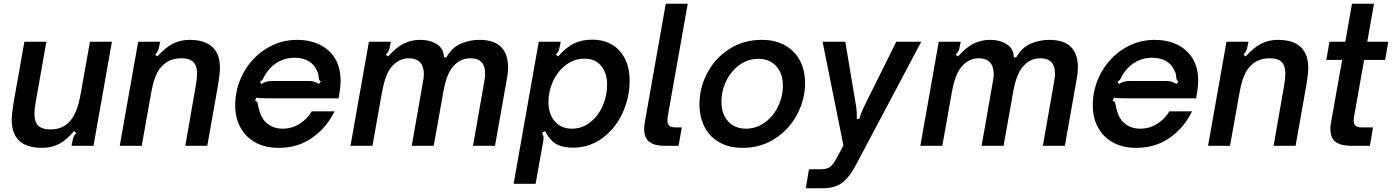

<svg xmlns="http://www.w3.org/2000/svg" viewBox="-20 -783 7475 1031"><path d="M51 -81Q43 -106 43 -140Q43 -170 53 -232L111 -559H229L171 -231Q165 -197 165 -173Q165 -137 179 -115Q200 -88 251 -88Q310 -88 348 -124Q372 -148 388 -186Q404 -224 415 -289L463 -559H581L482 0H364L369 -24Q371 -39 375.5 -49Q380 -59 390 -69L378 -79Q336 -30 296 -9.5Q256 11 206 11Q79 11 51 -81Z M623 0 722 -559H840L835 -535Q833 -520 828 -510Q823 -500 813 -489L825 -480Q868 -528 908.5 -548.5Q949 -569 998 -569Q1123 -569 1153 -478Q1161 -451 1161 -418Q1161 -387 1151 -327L1093 0H975L1032 -327Q1038 -362 1038 -386Q1038 -425 1024 -443Q1006 -470 953 -470Q894 -470 856 -434Q831 -412 815.5 -373.5Q800 -335 789 -269L741 0Z M1243 -217Q1243 -310 1287 -391Q1331 -472 1407.5 -520.5Q1484 -569 1576 -569Q1641 -569 1694 -544.5Q1747 -520 1778 -470.5Q1809 -421 1809 -349Q1809 -320 1803 -285L1798 -255H1428Q1376 -255 1356 -258L1350 -242Q1358 -240 1361 -234.5Q1364 -229 1366 -218Q1368 -202 1372 -193Q1383 -145 1416.5 -118.5Q1450 -92 1498 -92Q1548 -92 1589.5 -118.5Q1631 -145 1654 -185H1776Q1734 -98 1657 -43.5Q1580 11 1476 11Q1404 11 1351.5 -18Q1299 -47 1271 -98.5Q1243 -150 1243 -217ZM1383 -332Q1399 -341 1411.5 -344.5Q1424 -348 1439 -348H1638Q1654 -348 1666.5 -344.5Q1679 -341 1692 -332L1703 -345Q1696 -350 1694 -354.5Q1692 -359 1691.5 -363.5Q1691 -368 1691 -370Q1691 -386 1683 -401Q1669 -436 1637.5 -454.5Q1606 -473 1562 -473Q1518 -473 1481 -454.5Q1444 -436 1417 -401Q1402 -382 1396 -367Q1392 -359 1389 -354.5Q1386 -350 1376 -345Z M1862 0 1961 -559H2079L2074 -535Q2072 -520 2067 -510Q2062 -500 2052 -489L2064 -480Q2107 -528 2147.5 -548.5Q2188 -569 2237 -569Q2289 -569 2326 -545.5Q2363 -522 2364 -475H2377Q2406 -527 2453.5 -548Q2501 -569 2554 -569Q2632 -569 2670 -531.5Q2708 -494 2708 -423Q2708 -391 2703 -366L2638 0H2520L2581 -348Q2585 -367 2585 -387Q2585 -470 2507 -470Q2460 -470 2427 -440Q2400 -416 2384.5 -378Q2369 -340 2359 -281L2309 0H2191L2252 -348Q2256 -367 2256 -385Q2256 -427 2235.5 -448.5Q2215 -470 2176 -470Q2131 -470 2096 -438Q2072 -416 2056.5 -379.5Q2041 -343 2030 -281L1980 0Z M3361 -350Q3361 -257 3322 -174Q3283 -91 3213.5 -40.5Q3144 10 3057 10Q3001 10 2966.5 -10Q2932 -30 2907 -79L2891 -70Q2899 -54 2899 -41Q2899 -38 2897 -24L2856 204H2738L2873 -559H2991L2986 -535Q2983 -517 2979 -508.5Q2975 -500 2965 -490L2977 -480Q3020 -529 3061.5 -549.5Q3103 -570 3160 -570Q3253 -570 3307 -510Q3361 -450 3361 -350ZM2925 -235Q2925 -170 2959.5 -131Q2994 -92 3052 -92Q3106 -92 3149 -126Q3192 -160 3216 -214Q3240 -268 3240 -327Q3240 -391 3208 -429.5Q3176 -468 3118 -468Q3063 -468 3018.5 -434Q2974 -400 2949.5 -346.5Q2925 -293 2925 -235Z M3550 0Q3495 0 3467 -21Q3439 -42 3439 -90Q3439 -110 3443 -129L3555 -763H3673L3566 -160Q3564 -151 3564 -136Q3564 -117 3574 -108Q3584 -99 3608 -99H3641L3624 0Z M3736 -223Q3736 -312 3778 -391.5Q3820 -471 3896.5 -520Q3973 -569 4070 -569Q4144 -569 4196.5 -539Q4249 -509 4276 -457Q4303 -405 4303 -338Q4303 -249 4260.5 -168.5Q4218 -88 4141.5 -38.5Q4065 11 3968 11Q3894 11 3841.5 -19.5Q3789 -50 3762.5 -103Q3736 -156 3736 -223ZM4184 -324Q4184 -388 4148.5 -427.5Q4113 -467 4052 -467Q3996 -467 3951 -434.5Q3906 -402 3880 -349Q3854 -296 3854 -237Q3854 -171 3890 -131.5Q3926 -92 3986 -92Q4041 -92 4086.5 -125Q4132 -158 4158 -211.5Q4184 -265 4184 -324Z M4307 228 4324 126H4382Q4414 126 4431.5 117Q4449 108 4467 76L4509 -2L4397 -559H4519L4578 -207Q4582 -181 4581 -144H4594Q4603 -175 4618 -207L4793 -559H4927L4575 105Q4538 174 4498.5 201Q4459 228 4396 228Z M4922 0 5021 -559H5139L5134 -535Q5132 -520 5127 -510Q5122 -500 5112 -489L5124 -480Q5167 -528 5207.5 -548.5Q5248 -569 5297 -569Q5349 -569 5386 -545.5Q5423 -522 5424 -475H5437Q5466 -527 5513.5 -548Q5561 -569 5614 -569Q5692 -569 5730 -531.5Q5768 -494 5768 -423Q5768 -391 5763 -366L5698 0H5580L5641 -348Q5645 -367 5645 -387Q5645 -470 5567 -470Q5520 -470 5487 -440Q5460 -416 5444.5 -378Q5429 -340 5419 -281L5369 0H5251L5312 -348Q5316 -367 5316 -385Q5316 -427 5295.5 -448.5Q5275 -470 5236 -470Q5191 -470 5156 -438Q5132 -416 5116.5 -379.5Q5101 -343 5090 -281L5040 0Z M5848 -217Q5848 -310 5892 -391Q5936 -472 6012.5 -520.5Q6089 -569 6181 -569Q6246 -569 6299 -544.5Q6352 -520 6383 -470.5Q6414 -421 6414 -349Q6414 -320 6408 -285L6403 -255H6033Q5981 -255 5961 -258L5955 -242Q5963 -240 5966 -234.5Q5969 -229 5971 -218Q5973 -202 5977 -193Q5988 -145 6021.5 -118.5Q6055 -92 6103 -92Q6153 -92 6194.5 -118.5Q6236 -145 6259 -185H6381Q6339 -98 6262 -43.5Q6185 11 6081 11Q6009 11 5956.5 -18Q5904 -47 5876 -98.5Q5848 -150 5848 -217ZM5988 -332Q6004 -341 6016.5 -344.5Q6029 -348 6044 -348H6243Q6259 -348 6271.5 -344.5Q6284 -341 6297 -332L6308 -345Q6301 -350 6299 -354.5Q6297 -359 6296.5 -363.5Q6296 -368 6296 -370Q6296 -386 6288 -401Q6274 -436 6242.5 -454.5Q6211 -473 6167 -473Q6123 -473 6086 -454.5Q6049 -436 6022 -401Q6007 -382 6001 -367Q5997 -359 5994 -354.5Q5991 -350 5981 -345Z M6467 0 6566 -559H6684L6679 -535Q6677 -520 6672 -510Q6667 -500 6657 -489L6669 -480Q6712 -528 6752.5 -548.5Q6793 -569 6842 -569Q6967 -569 6997 -478Q7005 -451 7005 -418Q7005 -387 6995 -327L6937 0H6819L6876 -327Q6882 -362 6882 -386Q6882 -425 6868 -443Q6850 -470 6797 -470Q6738 -470 6700 -434Q6675 -412 6659.5 -373.5Q6644 -335 6633 -269L6585 0Z M7236 0Q7180 0 7152 -21Q7124 -42 7124 -91Q7124 -110 7128 -129L7187 -461H7102L7119 -559H7204L7240 -763H7358L7322 -559H7435L7418 -461H7305L7252 -162Q7249 -147 7249 -135Q7249 -117 7259 -108Q7269 -99 7294 -99H7353L7336 0Z"/></svg>

Font: Open Sauce Sans SemiBold Italic
Style: Regular
Weight: 600
Italic angle: -10°
Designer: Alfredo Marco Pradil
Foundry: Creative Sauce Fz LLC
Version: Version 1.477